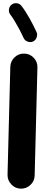

<svg xmlns="http://www.w3.org/2000/svg" viewBox="-20 -1078 272 1182"><path d="M107.9 83.5Q73.7 82.5 49.8 57.4Q25.9 32.2 26.4 -2L43.5 -666.5Q44.4 -701.2 69.6 -725.1Q94.7 -749 128.9 -748Q163.6 -747.6 187.5 -722.4Q211.4 -697.3 210.4 -662.6L193.4 2Q192.9 36.1 167.7 60.1Q142.6 84 107.9 83.5ZM51.3 -1049.3Q64.9 -1060.1 83 -1058.1Q101.1 -1056.2 111.8 -1042Q137.2 -1009.8 162.1 -964.8Q187 -919.9 205.1 -880.4Q211.9 -864.7 205.3 -846.9Q198.7 -829.1 183.1 -822.3Q167.5 -815.4 149.9 -822Q132.3 -828.6 125.5 -844.2Q114.7 -868.2 100.1 -895.8Q85.4 -923.3 70.6 -948Q55.7 -972.7 43.5 -988.3Q32.7 -1002.4 35.2 -1020.5Q37.6 -1038.6 51.3 -1049.3Z"/></svg>

Font: Mikhak-FD Black
Style: Regular
Weight: 900
Designer: Amin Abedi
Version: Version 3.2